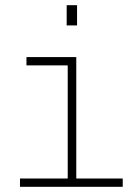

<svg xmlns="http://www.w3.org/2000/svg" viewBox="-20 -720 540 740"><path d="M57 0V-32H241V-468H82V-500H274V-32H453V0ZM237 -700H277V-622H237Z"/></svg>

Font: Trispace Thin
Style: Regular
Weight: 100
Designer: Tyler Finck
Foundry: Etcetera Type Company
Version: Version 1.210